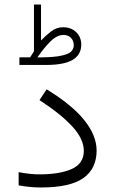

<svg xmlns="http://www.w3.org/2000/svg" viewBox="-20 -831 510 850"><path d="M113.3 -577.1Q118.2 -584 122.6 -591.6Q127 -599.1 130.4 -604.5V-811H161.6V-651.9Q182.6 -673.8 206.5 -692.1Q230.5 -710.4 258.8 -710.4Q294.9 -710.4 317.4 -688.5Q339.8 -666.5 339.8 -632.8Q339.4 -588.4 301.5 -565.9Q263.7 -543.5 184.6 -543.5H65.9V-577.1ZM184.1 -577.6Q243.2 -579.1 274.9 -591.1Q306.6 -603 306.6 -631.3Q306.6 -650.4 294.2 -663.3Q281.7 -676.3 261.2 -676.3Q231.4 -676.3 201.9 -646.2Q172.4 -616.2 145.5 -576.7ZM62.5 -68.8Q88.4 -64 111.1 -61.5Q133.8 -59.1 154.8 -59.1Q244.6 -59.1 297.9 -83Q351.1 -106.9 351.1 -163.1Q351.1 -215.8 299.8 -271.5Q248.5 -327.1 154.8 -387.7L186.5 -435.5Q299.8 -366.2 353.8 -298.3Q407.7 -230.5 407.7 -164.6Q407.7 -84.5 349.1 -42.7Q290.5 -1 161.1 -1Q134.8 -1 109.6 -3.7Q84.5 -6.3 62.5 -10.3Z"/></svg>

Font: Vazir Thin FD-UI
Style: Thin-FD-UI
Weight: 100
Designer: Saber Rastikerdar
Foundry: Saber Rastikerdar
Version: Version 30.1.0